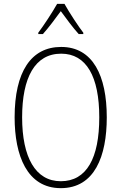

<svg xmlns="http://www.w3.org/2000/svg" viewBox="-20 -968 631 998"><path d="M315 -948H277C253 -905 207 -835 179 -798V-791H203C232 -823 269 -873 296 -910C324 -872 359 -824 389 -791H413V-798C390 -827 340 -903 315 -948ZM535 -358C535 -574 463 -724 298 -724C141 -724 56 -594 56 -358C56 -161 120 10 296 10C472 10 535 -156 535 -358ZM95 -358C95 -564 161 -689 298 -689C429 -689 496 -570 496 -358C496 -147 431 -26 296 -26C164 -26 95 -151 95 -358Z"/></svg>

Font: Noto Sans Hebrew Condensed ExtraLight
Style: Regular
Weight: 200
Width: 3
Designer: Monotype Design Team
Foundry: Monotype Imaging Inc.
Version: Version 2.004